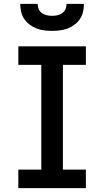

<svg xmlns="http://www.w3.org/2000/svg" viewBox="-20 -975 540 995"><path d="M75 0V-96H194V-639H75V-735H425V-639H306V-96H425V0ZM250 -815Q230 -815 209.5 -817.5Q189 -820 169.5 -827.5Q150 -835 133.5 -847.5Q117 -860 105.5 -877Q94 -894 89.5 -914.5Q85 -935 85 -955H175Q175 -941 180.5 -928Q186 -915 197.5 -907Q209 -899 222.5 -896Q236 -893 250 -893Q264 -893 277.5 -896Q291 -899 302.5 -907Q314 -915 319.5 -928Q325 -941 325 -955H415Q415 -935 410.5 -914.5Q406 -894 394.5 -877Q383 -860 366.5 -847.5Q350 -835 330.5 -827.5Q311 -820 290.5 -817.5Q270 -815 250 -815Z"/></svg>

Font: Iosevka Slab
Style: Bold
Weight: 700
Monospace: yes
Designer: Belleve Invis
Foundry: Belleve Invis
Version: Version 11.1.1; ttfautohint (v1.8.3)